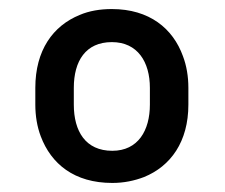

<svg xmlns="http://www.w3.org/2000/svg" viewBox="-20 -741 497 424"><path d="M58 -547V-510C58 -485 62 -461 70 -440C93 -379 144 -337 228 -337C254 -337 277 -342 298 -350C357 -374 396 -428 396 -510V-547C396 -572 392 -596 384 -617C362 -678 310 -721 227 -721C201 -721 177 -717 156 -708C97 -684 58 -630 58 -547ZM227 -648C284 -648 311 -604 311 -547V-510C311 -453 285 -408 228 -408C169 -408 143 -451 143 -510V-547C143 -606 169 -648 227 -648Z"/></svg>

Font: Asimov
Style: Regular
Weight: 500
Designer: Google
Version: Version 2.000980; 2014